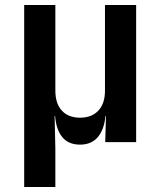

<svg xmlns="http://www.w3.org/2000/svg" viewBox="-20 -570 640 770"><path d="M77 180V-550H202V-206Q202 -155 228 -126.5Q254 -98 301 -98Q348 -98 374.5 -126.5Q401 -155 401 -206V-550H526V0H402L405 -105H403Q398 -51 372.5 -20.5Q347 10 301 10Q254 10 229.5 -20.5Q205 -51 201 -105H199L202 26V180Z"/></svg>

Font: NKDuy Mono
Style: Bold
Weight: 700
Monospace: yes
Designer: NKDuy
Foundry: NKDuy
Version: Version 2.251; ttfautohint (v1.8.4.7-5d5b)